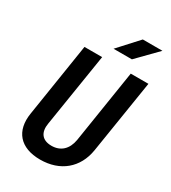

<svg xmlns="http://www.w3.org/2000/svg" viewBox="-227 -1063 1054 1186"><g transform="rotate(30 300.0 -470.0)"><path d="M305 -810H436L573 -950H433ZM254 10C397 10 495 -73 517 -208L600 -730H474L392 -209C380 -140 338 -99 272 -99C205 -99 175 -140 187 -209L270 -730H144L62 -208C40 -73 111 10 254 10Z"/></g></svg>

Font: JetBrains Mono
Style: Bold Italic
Weight: 558
Italic angle: -9°
Monospace: yes
Designer: Philipp Nurullin, Konstantin Bulenkov
Foundry: JetBrains
Version: Version 2.305